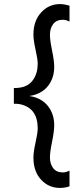

<svg xmlns="http://www.w3.org/2000/svg" viewBox="-20 -733 374 942"><path d="M321 181Q300 189 274 189Q219 189 181.5 148.5Q144 108 144 40Q144 13 154.5 -34Q165 -81 165 -103Q165 -204 77 -222Q68 -224 48 -224V-301Q66 -301 77 -303Q120 -309 142.5 -341.5Q165 -374 165 -420Q165 -442 154.5 -489Q144 -536 144 -563Q144 -631 182 -672Q220 -713 274 -713Q295 -713 321 -705V-627Q304 -636 288 -636Q257 -636 241 -615Q225 -594 225 -562Q225 -536 235.5 -485Q246 -434 246 -405Q246 -349 214.5 -310Q183 -271 124 -262Q183 -253 214.5 -213.5Q246 -174 246 -119Q246 -89 235.5 -38Q225 13 225 39Q225 71 241 92Q257 113 288 113Q304 113 321 104Z"/></svg>

Font: Hind Madurai
Style: Regular
Weight: 400
Designer: Jyotish Sonowal
Foundry: Indian Type Foundry
Version: Version 1.001;PS 1.0;hotconv 1.0.86;makeotf.lib2.5.63406; tt